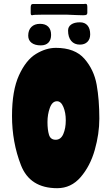

<svg xmlns="http://www.w3.org/2000/svg" viewBox="-20 -965 584 1007"><path d="M43 -357Q43 -490 79.5 -570Q116 -650 168.5 -682Q221 -714 273 -714Q373 -714 423 -656.5Q473 -599 487 -520.5Q501 -442 501 -343Q501 -263 477 -178.5Q453 -94 403 -36Q353 22 280 22Q137 22 90 -98.5Q43 -219 43 -357ZM325 -334Q325 -374 312.5 -404Q300 -434 279 -434Q254 -434 241.5 -399.5Q229 -365 229 -325Q229 -284 237 -258Q245 -232 272 -232Q299 -232 312 -262Q325 -292 325 -334ZM337 -805Q337 -825 353.5 -836.5Q370 -848 399 -848Q425 -848 439 -831.5Q453 -815 453 -785Q453 -760 438.5 -745.5Q424 -731 399 -731Q370 -731 353.5 -750.5Q337 -770 337 -805ZM128 -778Q128 -807 144.5 -823.5Q161 -840 190 -840Q218 -840 233 -825Q248 -810 248 -782Q248 -756 234 -741.5Q220 -727 194 -727Q163 -727 145.5 -740.5Q128 -754 128 -778ZM141 -898V-925Q141 -935 143.5 -939.5Q146 -944 152 -944H420L427 -945Q434 -945 436 -941Q438 -937 438 -928V-898Q438 -891 434 -888Q430 -885 416 -885L380 -886Q346 -888 332 -888H200Q154 -888 149 -885Q144 -885 142.5 -888Q141 -891 141 -898Z"/></svg>

Font: Barriecito
Style: Regular
Weight: 400
Designer: Pablo Cosgaya & Sergio Jiménez
Foundry: Pablo Cosgaya & Sergio Jiménez
Version: Version 1.001